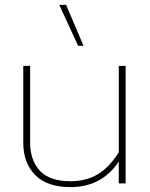

<svg xmlns="http://www.w3.org/2000/svg" viewBox="-20 -749 613 784"><path d="M222 -729H250L321 -562H299ZM465 -127V-480H493V0H465V-89Q395 15 268 15Q172 15 123.5 -34.5Q75 -84 75 -166V-480H103V-168Q103 -94 143 -51.5Q183 -9 268 -9Q331 -9 378.5 -37Q426 -65 465 -127Z"/></svg>

Font: Prompt Thin
Style: Regular
Weight: 100
Designer: Katatrad Team
Foundry: CadsonDemak
Version: Version 1.030